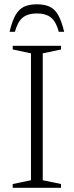

<svg xmlns="http://www.w3.org/2000/svg" viewBox="-20 -894 351 914"><path d="M270.5 -18V0H40.5V-18L127.5 -36V-640L40.5 -658.5V-676H270.5V-658.5L183.5 -640V-36ZM155.5 -830Q112.5 -830 88 -810Q63.5 -790 51 -742.5H25.5Q38 -794.5 54.2 -822.8Q70.5 -851 94.8 -862.2Q119 -873.5 155.5 -873.5Q192 -873.5 216.2 -862.2Q240.5 -851 256.8 -822.8Q273 -794.5 285.5 -742.5H260Q247.5 -790 223 -810Q198.5 -830 155.5 -830Z"/></svg>

Font: Newsreader 16pt Light
Style: Regular
Weight: 300
Designer: Hugues Gentile
Foundry: Production Type
Version: Version 1.003